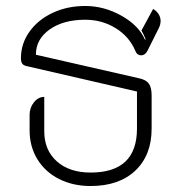

<svg xmlns="http://www.w3.org/2000/svg" viewBox="-20 -613 608 642"><path d="M79 -177V-229Q79 -253 93.5 -271Q108 -289 128 -289V-174Q128 -111 170 -73.5Q212 -36 283 -36Q438 -36 438 -183V-307L69 -392Q59 -394 54.5 -400Q50 -406 50 -418Q50 -467 78.5 -507Q107 -547 156 -570Q205 -593 265 -593Q328 -593 386 -560.5Q444 -528 465 -480L467 -482Q460 -499 453 -511L492 -583Q504 -576 510.5 -565.5Q517 -555 517 -543Q517 -531 511 -519L473 -443Q465 -428 452 -428Q438 -428 432 -444Q412 -491 366.5 -519Q321 -547 265 -547Q192 -547 146 -514.5Q100 -482 100 -430L446 -351Q469 -346 478 -333Q487 -320 487 -294V-183Q487 -94 432.5 -42.5Q378 9 283 9Q224 9 177.5 -14.5Q131 -38 105 -80.5Q79 -123 79 -177Z"/></svg>

Font: K2D Thin
Style: Regular
Weight: 100
Designer: Katatrad Aksorn Co.,Ltd.
Foundry: Cadson Demak Co.,Ltd.
Version: Version 1.000; ttfautohint (v1.6)